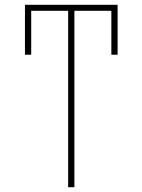

<svg xmlns="http://www.w3.org/2000/svg" viewBox="-20 -780 592 800"><path d="M84 -552V-760H470V-552H444V-735H290V0H264V-735H110V-552Z"/></svg>

Font: Noto Sans SemiCondensed Thin
Style: Regular
Weight: 100
Width: 4
Designer: Monotype Design Team
Foundry: Monotype Imaging Inc.
Version: Version 2.013; ttfautohint (v1.8.4.7-5d5b)